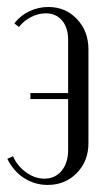

<svg xmlns="http://www.w3.org/2000/svg" viewBox="-20 -522 309 549"><path d="M232.9 -380.9V-112.8Q232.9 -61.5 199.7 -27.3Q166.5 6.8 116.2 6.8Q79.6 6.8 48.8 -12.9Q18.1 -32.7 1 -67.9L17.1 -75.2Q29.8 -46.9 54.7 -29.1Q79.6 -11.2 106.9 -11.2Q137.7 -11.2 156.2 -33.7Q174.8 -56.2 174.8 -92.8V-238.8H66.9V-255.9H174.8V-408.2Q174.8 -442.9 157.5 -463.4Q140.1 -483.9 110.8 -483.9Q89.8 -483.9 69.1 -473.4Q48.3 -462.9 34.2 -444.8L21 -455.1Q38.1 -477.5 63.7 -489.7Q89.4 -502 118.2 -502Q167.5 -502 200.2 -467.3Q232.9 -432.6 232.9 -380.9Z"/></svg>

Font: Moniqa Narrow Heading
Style: Regular
Weight: 400
Width: 4
Designer: Rajesh Rajput
Foundry: Rajesh Rajput
Version: Version 1.000